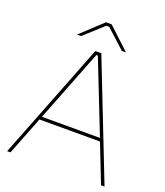

<svg xmlns="http://www.w3.org/2000/svg" viewBox="-156 -978 929 1082"><g transform="rotate(20 308.0 -436.5)"><path d="M161 -752H186L299 -855H317L430 -752H455L325 -873H291ZM16 0H36L126 -230H489L579 0H600L326 -700H290ZM134 -249 303 -681H312L482 -249Z"/></g></svg>

Font: Fixel Text Thin
Style: Regular
Weight: 100
Width: 4
Designer: AlfaBravo + MacPaw
Foundry: Kyrylo Tkachov, Marchela Mozhyna, Serhii Makarenko, Maria Weinstein, Zakhar Kryvoshyya
Version: Version 1.211